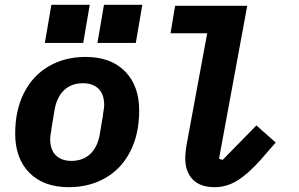

<svg xmlns="http://www.w3.org/2000/svg" viewBox="-20 -764 1240 796"><path d="M43 -210Q43 -307 79.5 -379Q116 -451 182.5 -489.5Q249 -528 335 -528Q439 -528 498 -468.5Q557 -409 557 -306Q557 -209 520.5 -137Q484 -65 417.5 -26.5Q351 12 265 12Q161 12 102 -47.5Q43 -107 43 -210ZM394 -209 407 -287V-290Q412 -318 412 -328Q412 -373 388.5 -396Q365 -419 324 -419Q276 -419 245.5 -390Q215 -361 206 -307L193 -229V-226Q188 -199 188 -188Q188 -143 211.5 -120Q235 -97 276 -97Q324 -97 354.5 -126Q385 -155 394 -209ZM352 -744 325 -586H166L193 -744ZM570 -744 543 -586H384L411 -744Z M748 -108Q748 -137 758 -188L839 -626H687L706 -740H1005L888 -106L903 -101L1043 -244L1123 -173L1062 -103Q1010 -44 965 -16Q920 12 870 12Q810 12 779 -20Q748 -52 748 -108Z"/></svg>

Font: iA Writer Mono V
Style: Regular
Weight: 400
Italic angle: -9.5°
Designer: Mike Abbink, Paul van der Laan, Pieter van Rosmalen
Foundry: Bold Monday
Version: Version 2.000